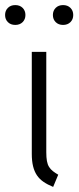

<svg xmlns="http://www.w3.org/2000/svg" viewBox="-20 -727 309 755"><path d="M162 -523V-128Q162 -108 164.5 -94Q167 -80 173 -70.5Q179 -61 188 -54Q197 -47 209 -40L189 8Q167 -1 151 -12Q135 -23 125 -38Q115 -53 110 -73.5Q105 -94 105 -122V-523ZM0 -668Q0 -685 11 -696Q22 -707 40 -707Q58 -707 69 -696Q80 -685 80 -668Q80 -651 69 -640Q58 -629 40 -629Q22 -629 11 -640Q0 -651 0 -668ZM188 -668Q188 -685 199 -696Q210 -707 228 -707Q246 -707 257 -696Q268 -685 268 -668Q268 -651 257 -640Q246 -629 228 -629Q210 -629 199 -640Q188 -651 188 -668Z"/></svg>

Font: Jldddboxgfspflltxgxzjzlszac
Style: Regular
Weight: 300
Designer: Carrois Corporate & Edenspiekermann
Foundry: Carrois Corporate GbR & Edenspiekermann AG
Version: Version 2.001